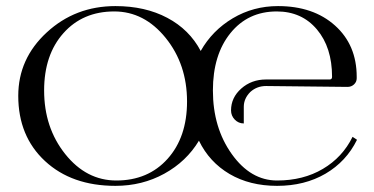

<svg xmlns="http://www.w3.org/2000/svg" viewBox="-20 -603 1229 631"><path d="M362.3 -9.8Q466.8 -9.8 530.8 -81.1Q594.7 -152.3 594.7 -269.5Q594.7 -391.6 524.4 -478.5Q454.1 -565.4 355.5 -565.4Q252 -565.4 188.5 -494.1Q125 -422.9 125 -305.7Q125 -183.6 194.3 -96.7Q263.7 -9.8 362.3 -9.8ZM359.4 7.8Q215.8 7.8 127.9 -73.7Q40 -155.3 40 -288.1Q40 -410.2 133.8 -496.6Q227.5 -583 359.4 -583Q457 -583 529.8 -544.4Q602.5 -505.9 639.6 -435.5Q677.7 -502.9 745.1 -543Q812.5 -583 893.6 -583Q1009.8 -583 1081.1 -519Q1152.3 -455.1 1152.3 -350.6V-345.7Q1152.3 -334 1143.6 -325.7Q1134.8 -317.4 1122.1 -317.4L854.5 -320.3Q824.2 -320.3 802.7 -300.8Q781.2 -279.3 781.2 -252V-197.3Q763.7 -197.3 751.5 -210Q739.3 -222.7 739.3 -240.2Q739.3 -282.2 772.9 -312Q806.6 -341.8 854.5 -341.8H1063.5Q1071.3 -341.8 1071.3 -350.6Q1071.3 -447.3 1021.5 -506.3Q971.7 -565.4 889.6 -565.4Q794.9 -565.4 737.3 -494.1Q679.7 -422.9 679.7 -305.7Q679.7 -183.6 741.7 -96.7Q803.7 -9.8 890.6 -9.8Q976.6 -9.8 1041 -47.9Q1105.5 -85.9 1138.7 -153.3L1153.3 -143.6Q1118.2 -72.3 1049.8 -32.2Q981.4 7.8 890.6 7.8Q800.8 7.8 734.4 -31.2Q668 -70.3 633.8 -140.6Q592.8 -72.3 520 -32.2Q447.3 7.8 359.4 7.8Z"/></svg>

Font: FoglihtenNo07
Style: Regular
Weight: 500
Designer: gluk (gluksza@wp.pl)
Foundry: gluk (gluksza@wp.pl)
Version: Version 0.871